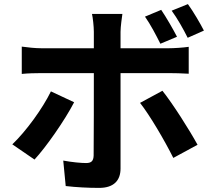

<svg xmlns="http://www.w3.org/2000/svg" viewBox="-20 -857 1040 935"><path d="M765 -809 686 -776C713 -738 741 -684 761 -644L842 -678C823 -715 790 -772 765 -809ZM895 -837 816 -805C844 -767 873 -715 894 -673L973 -708C955 -743 922 -800 895 -837ZM341 -359 228 -412C187 -328 107 -218 40 -154L148 -80C203 -139 295 -270 341 -359ZM771 -415 662 -356C710 -295 781 -174 824 -88L942 -152C902 -225 822 -351 771 -415ZM86 -630V-497C114 -500 153 -501 183 -501H437C437 -453 437 -136 436 -99C435 -73 425 -63 399 -63C375 -63 331 -67 288 -75L300 49C351 55 409 58 463 58C534 58 567 22 567 -36C567 -120 567 -419 567 -501H801C828 -501 867 -500 899 -498V-629C872 -625 828 -622 800 -622H567V-702C567 -727 574 -775 576 -789H428C432 -772 437 -728 437 -702V-622H183C151 -622 116 -626 86 -630Z"/></svg>

Font: Noto Sans CJK TC
Style: Bold
Weight: 700
Designer: Ryoko NISHIZUKA 西塚涼子 (kana, bopomofo & ideographs); Paul D. Hunt (Latin, Greek & Cyrillic); Sandoll Communications 산돌커뮤니
Foundry: Adobe
Version: Version 2.004;hotconv 1.0.118;makeotfexe 2.5.65603